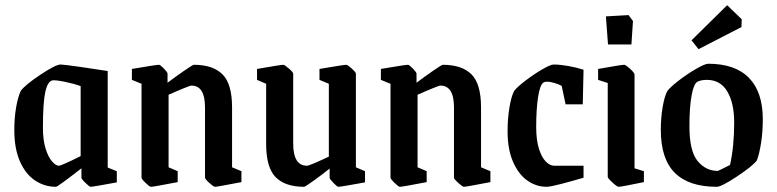

<svg xmlns="http://www.w3.org/2000/svg" viewBox="-20 -708 2987 738"><path d="M35 -208Q35 -255 42 -295.5Q49 -336 60 -359Q77 -382 135.5 -421Q194 -460 213 -460Q224 -460 291 -450.5Q358 -441 394 -435V-64L429 -50V-7Q338 10 328 10Q324 10 308.5 -5Q293 -20 293 -25V-61Q202 10 195 10Q151 10 114.5 -14.5Q78 -39 56.5 -88Q35 -137 35 -208ZM290 -108V-377Q266 -386 229.5 -393.5Q193 -401 181 -399Q163 -395 154 -354Q145 -313 145 -217Q145 -169 155.5 -136Q166 -103 180.5 -87Q195 -71 206 -71Q216 -71 290 -108Z M524 -25V-386L487 -401V-443Q581 -459 591 -459Q596 -459 610 -444.5Q624 -430 624 -425V-390Q653 -412 687 -435.5Q721 -459 725 -459Q798 -459 835 -422.5Q872 -386 872 -295V-65L908 -50V-8Q815 10 806 10Q801 10 784.5 -5Q768 -20 768 -25V-295Q768 -379 716 -379Q711 -379 689.5 -370Q668 -361 658 -357Q648 -352 628 -344V-65L663 -50V-8Q570 10 560 10Q555 10 539.5 -5Q524 -20 524 -25Z M1003 -155V-386L968 -401V-443Q1060 -459 1069 -459Q1074 -459 1090.5 -444.5Q1107 -430 1107 -425V-156Q1107 -71 1160 -71Q1170 -71 1244 -106V-386L1208 -401V-443Q1302 -459 1311 -459Q1316 -459 1332 -444.5Q1348 -430 1348 -425V-65L1383 -50V-7Q1290 10 1281 10Q1276 10 1261.5 -5Q1247 -20 1247 -25V-60Q1221 -39 1187 -14.5Q1153 10 1149 10Q1076 10 1039.5 -27Q1003 -64 1003 -155Z M1481 -25V-386L1444 -401V-443Q1538 -459 1548 -459Q1553 -459 1567 -444.5Q1581 -430 1581 -425V-390Q1610 -412 1644 -435.5Q1678 -459 1682 -459Q1755 -459 1792 -422.5Q1829 -386 1829 -295V-65L1865 -50V-8Q1772 10 1763 10Q1758 10 1741.5 -5Q1725 -20 1725 -25V-295Q1725 -379 1673 -379Q1668 -379 1646.5 -370Q1625 -361 1615 -357Q1605 -352 1585 -344V-65L1620 -50V-8Q1527 10 1517 10Q1512 10 1496.5 -5Q1481 -20 1481 -25Z M1931 -203Q1931 -251 1938 -294Q1945 -337 1956 -358Q1967 -373 1999 -397.5Q2031 -422 2063.5 -441Q2096 -460 2108 -460Q2132 -460 2163.5 -454.5Q2195 -449 2223 -440L2220 -307H2154L2139 -378Q2128 -384 2111.5 -389Q2095 -394 2082 -394Q2073 -394 2068 -390Q2055 -380 2048 -333.5Q2041 -287 2041 -219Q2041 -170 2051.5 -136.5Q2062 -103 2078 -87Q2094 -71 2110 -71H2223V-25Q2183 -13 2139 -1.5Q2095 10 2081 10Q2041 10 2007 -14Q1973 -38 1952 -86Q1931 -134 1931 -203Z M2316 -28V-389L2279 -401V-443Q2369 -459 2379 -459Q2385 -459 2402 -443.5Q2419 -428 2419 -421V-61L2455 -50V-8Q2368 10 2358 10Q2352 10 2334 -6.5Q2316 -23 2316 -28ZM2309 -645 2396 -650 2413 -627 2407 -537H2317Z M2520 -209Q2520 -254 2527 -296Q2534 -338 2545 -358Q2556 -373 2589 -398.5Q2622 -424 2656 -443.5Q2690 -463 2702 -463Q2806 -463 2859 -408.5Q2912 -354 2912 -250Q2912 -202 2905.5 -159.5Q2899 -117 2889 -91Q2872 -69 2812.5 -29.5Q2753 10 2735 10Q2628 10 2574 -43.5Q2520 -97 2520 -209ZM2786 -74Q2802 -145 2802 -237Q2802 -312 2775.5 -356.5Q2749 -401 2697 -401Q2675 -401 2661 -394Q2647 -387 2638.5 -342Q2630 -297 2630 -223Q2630 -127 2661.5 -89Q2693 -51 2739 -51Q2745 -53 2786 -74ZM2638 -553 2775 -688 2831 -634 2830 -604 2665 -519Z"/></svg>

Font: Grenze Medium
Style: Regular
Weight: 500
Designer: Renata Polastri
Foundry: Omnibus-Type
Version: Version 1.002; ttfautohint (v1.8)